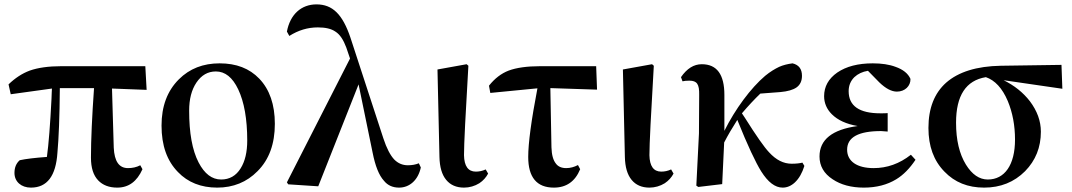

<svg xmlns="http://www.w3.org/2000/svg" viewBox="-20 -840 4890 876"><path d="M121 16C195 16 235 -37 242 -143C248 -209 252 -307 253 -438H409C400 -309 395 -203 395 -121C395 -74 406 -40 428 -17C449 5 478 16 515 16C567 16 605 -12 630 -68L620 -86C603 -77 584 -73 564 -73C523 -73 502 -104 499 -166L491 -436L649 -430L643 -538H260C201 -538 153 -531 116 -518C81 -505 49 -484 19 -455L29 -410L217 -436C216 -426 216 -411 215 -390C209 -271 202 -182 194 -124C139 -120 97 -115 70 -109C54 -95 46 -76 46 -51C46 -11 77 16 121 16Z M792 -55C837 -8 897 16 971 16C1044 16 1106 -9 1155 -59C1208 -112 1234 -184 1234 -275C1234 -363 1210 -432 1163 -481C1118 -528 1058 -551 982 -551C907 -551 845 -527 796 -478C743 -425 717 -355 717 -267C717 -176 742 -106 792 -55ZM989 -21C947 -21 913 -47 886 -99C857 -155 843 -234 843 -335C843 -388 854 -430 876 -463C899 -497 928 -514 965 -514C1007 -514 1041 -487 1067 -432C1094 -375 1108 -297 1108 -199C1108 -146 1098 -104 1078 -72C1057 -38 1027 -21 989 -21Z M1801 16C1849 16 1888 -19 1900 -76L1891 -95C1876 -89 1860 -86 1841 -86C1816 -86 1796 -95 1779 -112C1761 -131 1744 -163 1729 -209L1579 -668C1543 -775 1497 -820 1424 -820C1355 -820 1304 -775 1289 -696L1300 -676C1341 -702 1384 -715 1430 -715C1465 -715 1491 -709 1510 -696C1531 -683 1547 -658 1560 -623L1577 -573L1289 -8L1295 1L1432 10L1616 -455L1680 -144C1692 -83 1709 -40 1732 -15C1749 6 1772 16 1801 16Z M2097 16C2122 16 2146 9 2167 -4C2185 -16 2198 -31 2207 -48L2196 -67C2181 -60 2166 -57 2151 -57C2116 -57 2098 -82 2097 -132C2097 -183 2104 -319 2117 -540L2109 -547L1976 -523L1985 -124C1986 -78 1996 -43 2016 -19C2035 4 2062 16 2097 16Z M2507 16C2564 16 2604 -12 2627 -68L2617 -87C2600 -78 2582 -73 2563 -73C2542 -73 2526 -80 2516 -94C2504 -109 2497 -133 2496 -168L2491 -438L2704 -431L2700 -538H2445C2384 -538 2336 -531 2301 -518C2267 -505 2237 -482 2211 -449L2217 -416L2432 -437C2404 -291 2390 -187 2390 -124C2390 -31 2429 16 2507 16Z M2943 16C2968 16 2992 9 3013 -4C3031 -16 3044 -31 3053 -48L3042 -67C3027 -60 3012 -57 2997 -57C2962 -57 2944 -82 2943 -132C2943 -183 2950 -319 2963 -540L2955 -547L2822 -523L2831 -124C2832 -78 2842 -43 2862 -19C2881 4 2908 16 2943 16Z M3551 16C3571 16 3590 8 3607 -8C3626 -26 3640 -51 3650 -83L3641 -98C3629 -95 3613 -93 3592 -93C3555 -93 3521 -110 3489 -145C3467 -168 3430 -221 3379 -302C3373 -311 3368 -318 3365 -323C3394 -357 3422 -387 3449 -413L3541 -420C3574 -423 3598 -430 3614 -441C3631 -453 3639 -471 3639 -494C3639 -525 3625 -544 3596 -551C3573 -548 3553 -543 3535 -535C3516 -526 3494 -513 3471 -494C3406 -439 3334 -342 3285 -243V-407C3285 -500 3251 -547 3182 -547C3145 -547 3114 -527 3087 -488L3094 -469C3101 -471 3112 -472 3125 -472C3160 -472 3171 -456 3170 -407L3169 -231L3157 7L3166 13L3275 0C3277 -47 3280 -111 3284 -190C3301 -223 3321 -257 3344 -293C3391 -176 3428 -98 3453 -58C3484 -9 3516 16 3551 16Z M3921 16C3979 16 4028 3 4069 -22C4102 -42 4131 -72 4157 -111L4136 -134C4084 -93 4027 -73 3966 -73C3890 -73 3845 -104 3845 -157C3845 -214 3897 -242 4000 -242C4005 -242 4014 -241 4027 -240C4028 -240 4029 -240 4030 -240V-324C4023 -323 4012 -323 3997 -323C3900 -323 3852 -357 3852 -424C3852 -450 3861 -471 3878 -488C3894 -503 3915 -513 3940 -517L3992 -464C4021 -436 4048 -422 4072 -422C4109 -422 4135 -448 4134 -480C4123 -505 4100 -523 4066 -535C4037 -546 4002 -551 3962 -551C3895 -551 3841 -537 3800 -509C3760 -481 3740 -445 3740 -401C3740 -370 3752 -342 3775 -319C3802 -292 3841 -274 3893 -265C3777 -249 3719 -203 3719 -126C3719 -83 3739 -48 3779 -22C3816 3 3864 16 3921 16Z M4470 16C4545 16 4607 -9 4657 -59C4705 -108 4729 -168 4729 -239C4729 -288 4712 -334 4679 -378C4648 -418 4608 -450 4559 -474L4827 -435L4823 -544L4546 -540C4436 -538 4353 -512 4297 -463C4243 -415 4216 -346 4216 -256C4216 -173 4240 -107 4289 -57C4336 -8 4396 16 4470 16ZM4387 -89C4357 -138 4342 -201 4342 -280C4342 -404 4387 -473 4478 -488C4519 -474 4553 -438 4578 -379C4600 -326 4611 -267 4611 -203C4611 -88 4564 -21 4487 -21C4448 -21 4415 -44 4387 -89Z"/></svg>

Font: AllPunType Bold
Style: Regular
Weight: 700
Version: 1.0